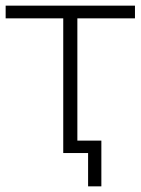

<svg xmlns="http://www.w3.org/2000/svg" viewBox="-21 -542 498 680"><path d="M253 -477H457V-522H-1V-477H203V0H291V118H338V-44H253Z"/></svg>

Font: Montserrat Custom ExtraLight
Style: Regular
Weight: 300
Designer: Julieta Ulanovsky
Foundry: Julieta Ulanovsky
Version: Version 7.200